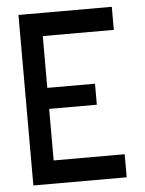

<svg xmlns="http://www.w3.org/2000/svg" viewBox="-50 -706 564 746"><g transform="rotate(-5 232.0 -332.5)"><path d="M50 0V-665H414V-575H137V-373H323V-291H137V-90H414V0Z"/></g></svg>

Font: Sulphur Point
Style: Bold
Weight: 700
Designer: Noponies / Dale Sattler
Foundry: Noponies
Version: Version 1.000; ttfautohint (v1.8)